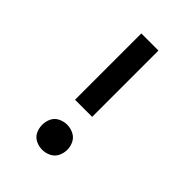

<svg xmlns="http://www.w3.org/2000/svg" viewBox="-218 -831 936 936"><g transform="rotate(45 250.0 -363.5)"><path d="M250 8Q227 8 205.5 -2.5Q184 -13 174 -34Q164 -55 164 -79Q164 -102 174 -123Q184 -144 205.5 -154.5Q227 -165 250 -165Q273 -165 294.5 -154.5Q316 -144 326.5 -123Q337 -102 337 -79Q337 -55 326.5 -34Q316 -13 294.5 -2.5Q273 8 250 8ZM191 -278V-735H309V-278Z"/></g></svg>

Font: Iosevka SS01
Style: Bold
Weight: 700
Monospace: yes
Designer: Belleve Invis
Foundry: Belleve Invis
Version: 2.3.3; ttfautohint (v1.8.3)